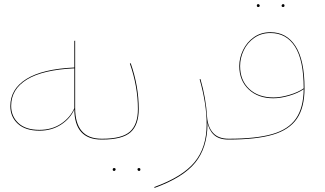

<svg xmlns="http://www.w3.org/2000/svg" viewBox="-20 -676 1574 930"><path d="M477 -2 475 0H472Q341 0 340 -146Q320 -101 275 -72Q230 -43 171 -43Q103 -43 66.5 -76.5Q30 -110 30 -162Q30 -245 108 -293.5Q186 -342 340 -349V-478L344 -479V-153Q344 -4 472 -4H475ZM340 -152V-345Q187 -338 110.5 -291Q34 -244 34 -163Q34 -113 69 -80Q104 -47 171 -47Q231 -47 275.5 -76.5Q320 -106 340 -152Z M648 -148Q648 -257 609 -368L613 -370Q652 -259 652 -148Q652 -71 612.5 -35.5Q573 0 475 0L473 -2L475 -4Q571 -4 609.5 -38.5Q648 -73 648 -148ZM526 145Q526 138 533 138Q540 138 540 145Q540 147 538 149.5Q536 152 533 152Q526 152 526 145ZM646 145Q646 138 653 138Q660 138 660 145Q660 152 653 152Q650 152 648 149.5Q646 147 646 145Z M1090 -2 1087 0Q1040 0 1015.5 -23.5Q991 -47 984 -86L985 -74Q984 40 925.5 112Q867 184 729 234L727 230Q863 181 922 110Q981 39 981 -74Q981 -173 947 -292L951 -293Q978 -199 983 -110Q987 -60 1012.5 -32Q1038 -4 1087 -4Z M1455 -248Q1455 -155 1418 -101Q1381 -47 1301 -23.5Q1221 0 1087 0L1085 -2L1087 -4Q1220 -4 1298.5 -26.5Q1377 -49 1413.5 -101.5Q1450 -154 1451 -244Q1424 -225 1381.5 -212.5Q1339 -200 1304 -200Q1230 -200 1184.5 -243Q1139 -286 1139 -356Q1139 -396 1157.5 -434Q1176 -472 1210 -496Q1244 -520 1290 -520Q1368 -520 1411.5 -452.5Q1455 -385 1455 -248ZM1451 -248Q1451 -384 1409 -450Q1367 -516 1290 -516Q1245 -516 1211.5 -492.5Q1178 -469 1160.5 -432Q1143 -395 1143 -356Q1143 -287 1187 -245.5Q1231 -204 1305 -204Q1339 -204 1381.5 -216.5Q1424 -229 1451 -248ZM1224 -649Q1224 -656 1231 -656Q1234 -656 1236 -653.5Q1238 -651 1238 -649Q1238 -642 1231 -642Q1224 -642 1224 -649ZM1344 -649Q1344 -651 1346 -653.5Q1348 -656 1351 -656Q1358 -656 1358 -649Q1358 -642 1351 -642Q1344 -642 1344 -649Z"/></svg>

Font: FiraGO Four
Style: Regular
Weight: 100
Designer: bBox Type
Foundry: bBox Type GmbH
Version: Version 1.001